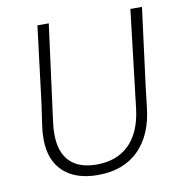

<svg xmlns="http://www.w3.org/2000/svg" viewBox="-75 -709 739 783"><g transform="rotate(-10 295.0 -317.0)"><path d="M564 -639 522 -313 513 -235Q501 -120 438 -57.5Q375 5 269 5Q177 5 126 -42.5Q75 -90 75 -178Q75 -207 79 -232L92 -322L131 -639H178L125 -236Q122 -212 122 -189Q122 -115 160 -76.5Q198 -38 271 -38Q355 -38 405.5 -87.5Q456 -137 468 -232L516 -639Z"/></g></svg>

Font: Alegreya Sans SC Light
Style: Italic
Weight: 300
Italic angle: -7°
Designer: Juan Pablo del Peral
Foundry: Huerta Tipografica
Version: Version 2.007